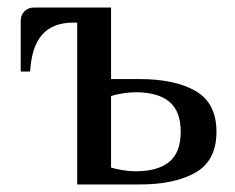

<svg xmlns="http://www.w3.org/2000/svg" viewBox="-20 -490 624 510"><path d="M185 -430H175Q121 -430 92.5 -398.5Q64 -367 60 -300H35V-435Q35 -450 45 -460Q55 -470 70 -470H275V-280H350Q445 -280 500 -248Q555 -216 555 -140Q555 -64 500 -32Q445 0 350 0H185ZM460 -140Q460 -195 429.5 -220Q399 -245 340 -245Q325 -245 306 -242Q287 -239 275 -235V-45Q287 -41 306 -38Q325 -35 340 -35Q399 -35 429.5 -60Q460 -85 460 -140Z"/></svg>

Font: El Messiri
Style: Regular
Weight: 400
Designer: Mohamed Gaber
Foundry: Kief Type Foundry
Version: Version 2.006